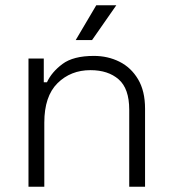

<svg xmlns="http://www.w3.org/2000/svg" viewBox="-20 -708 652 728"><path d="M148 0H88V-486H146V-396H158Q176 -435 217 -465.5Q258 -496 336 -496Q389 -496 433 -474Q477 -452 503.5 -407.5Q530 -363 530 -296V0H470V-292Q470 -372 430 -407Q390 -442 323 -442Q248 -442 198 -392.5Q148 -343 148 -243ZM329 -556H267L345 -688H421Z"/></svg>

Font: Space Grotesk Variable Light
Style: Regular
Weight: 300
Designer: Florian Karsten
Foundry: Florian Karsten
Version: Version 2.000